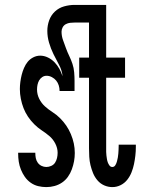

<svg xmlns="http://www.w3.org/2000/svg" viewBox="-20 -755 588 783"><path d="M169 8Q152 8 135.5 4Q119 0 105 -10Q91 -20 81.5 -33.5Q72 -47 65.5 -63Q59 -79 56.5 -95.5Q54 -112 54 -129V-132H124V-131Q124 -120 126 -110Q128 -100 134 -91.5Q140 -83 149.5 -78.5Q159 -74 169 -74Q179 -74 189 -78.5Q199 -83 204.5 -91.5Q210 -100 212.5 -110.5Q215 -121 215 -132Q215 -151 205.5 -169.5Q196 -188 181 -200.5Q166 -213 150 -223.5Q134 -234 119.5 -248.5Q105 -263 94 -279.5Q83 -296 76 -314Q69 -332 65 -352Q61 -372 61 -392Q61 -406 63 -421Q65 -436 68.5 -450Q72 -464 78 -478Q84 -492 93 -503Q102 -514 115.5 -521Q129 -528 144 -528Q160 -528 175.5 -520.5Q191 -513 202.5 -501Q214 -489 222 -474.5Q230 -460 235 -444Q233 -468 221 -490Q209 -512 198 -534.5Q187 -557 180 -581Q173 -605 173 -629Q173 -651 180.5 -672Q188 -693 204 -708Q220 -723 241.5 -729Q263 -735 284 -735H378V-663H284Q275 -663 266 -662Q257 -661 248.5 -656.5Q240 -652 235.5 -643.5Q231 -635 231 -626Q231 -608 237 -591.5Q243 -575 249 -558.5Q255 -542 262.5 -526.5Q270 -511 275.5 -494.5Q281 -478 282.5 -460Q284 -442 284 -425V-384H223Q223 -396 219.5 -407Q216 -418 209 -426.5Q202 -435 191.5 -440.5Q181 -446 170 -446Q160 -446 152 -440.5Q144 -435 139.5 -427Q135 -419 133 -409.5Q131 -400 131 -390Q131 -370 140 -352Q149 -334 163.5 -321Q178 -308 194.5 -297.5Q211 -287 225 -273Q239 -259 250 -243Q261 -227 269 -208Q277 -189 281 -170Q285 -151 285 -131Q285 -114 282 -97.5Q279 -81 273 -64.5Q267 -48 257 -34Q247 -20 233 -10.5Q219 -1 202.5 3.5Q186 8 169 8ZM438 8Q421 8 405 1Q389 -6 377.5 -19.5Q366 -33 359.5 -49Q353 -65 349 -81.5Q345 -98 344 -115.5Q343 -133 343 -150V-438H303V-520H343V-735H413V-520H490V-438H413V-150Q413 -143 413 -135.5Q413 -128 414 -121Q415 -114 416 -107Q417 -100 419.5 -93Q422 -86 426.5 -80Q431 -74 438 -74Q446 -74 450.5 -81.5Q455 -89 457 -97Q459 -105 460.5 -112.5Q462 -120 462.5 -128Q463 -136 463.5 -144Q464 -152 464 -160V-165H534V-156Q534 -138 532 -120.5Q530 -103 526.5 -86Q523 -69 516.5 -52.5Q510 -36 499 -22Q488 -8 472 0Q456 8 438 8Z"/></svg>

Font: Iosevka Semi-Condensed Medium
Style: Regular
Weight: 500
Monospace: yes
Designer: Belleve Invis
Foundry: Belleve Invis
Version: Version 27.3.5